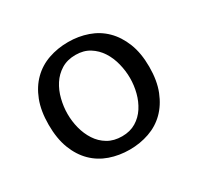

<svg xmlns="http://www.w3.org/2000/svg" viewBox="-107 -570 728 707"><g transform="rotate(-30 257.0 -216.5)"><path d="M471.7 -216.8Q471.7 -158.2 454.6 -115.2Q437.5 -72.3 408.7 -43.9Q379.9 -15.6 340.8 -2Q301.8 11.7 257.8 11.7Q212.9 11.7 173.8 -2Q134.8 -15.6 106 -43.9Q77.1 -72.3 60.5 -115.2Q43.9 -158.2 43.9 -216.8Q43.9 -275.4 60.5 -318.4Q77.1 -361.3 106 -389.6Q134.8 -418 173.8 -431.6Q212.9 -445.3 257.8 -445.3Q301.8 -445.3 340.8 -431.6Q379.9 -418 408.7 -389.6Q437.5 -361.3 454.6 -318.4Q471.7 -275.4 471.7 -216.8ZM389.6 -216.8Q389.6 -247.1 381.8 -278.3Q374 -309.6 357.9 -334.5Q341.8 -359.4 316.9 -375Q292 -390.6 257.8 -390.6Q222.7 -390.6 197.3 -375Q171.9 -359.4 155.8 -334.5Q139.6 -309.6 131.8 -278.3Q124 -247.1 124 -216.8Q124 -185.5 131.8 -155.3Q139.6 -125 155.8 -100.1Q171.9 -75.2 197.3 -60.1Q222.7 -44.9 257.8 -44.9Q292 -44.9 316.9 -60.1Q341.8 -75.2 357.9 -100.1Q374 -125 381.8 -155.3Q389.6 -185.5 389.6 -216.8Z"/></g></svg>

Font: Myanmar PaOh One
Style: Regular
Weight: 400
Designer: Debbi Hosken
Foundry: SIL
Version: Version 2.8